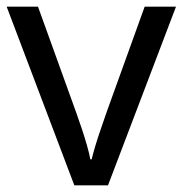

<svg xmlns="http://www.w3.org/2000/svg" viewBox="-20 -556 548 576"><path d="M203 0 0 -536H94L208 -220Q216 -198 225 -171Q234 -144 241 -119.5Q248 -95 251 -78H255Q259 -95 266.5 -120Q274 -145 283.5 -172Q293 -199 300 -220L414 -536H508L304 0Z"/></svg>

Font: Noto Sans Modi
Style: Regular
Weight: 400
Designer: Monotype Design Team
Foundry: Monotype Imaging Inc.
Version: Version 2.003; ttfautohint (v1.8.4.7-5d5b)